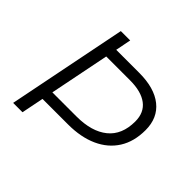

<svg xmlns="http://www.w3.org/2000/svg" viewBox="-171 -880 1059 1059"><g transform="rotate(45 359.0 -350.0)"><path d="M62 0 202 -700H275L257 -609H437Q555 -609 620 -557Q685 -505 685 -410Q685 -321 645.5 -258.5Q606 -196 533 -163Q460 -130 360 -130H161L135 0ZM174 -194H362Q480 -194 545.5 -247Q611 -300 611 -404Q611 -473 564 -508.5Q517 -544 430 -544H244Z"/></g></svg>

Font: Montserrat
Style: Italic
Weight: 400
Italic angle: -11.3°
Designer: Julieta Ulanovsky
Foundry: Julieta Ulanovsky
Version: Version 9.000; ttfautohint (v1.8.4.7-5d5b)